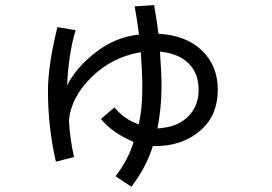

<svg xmlns="http://www.w3.org/2000/svg" viewBox="-20 -666 1040 733"><path d="M163.1 -319.3Q163.1 -416 199.2 -562.5L268.6 -550.8Q241.2 -458 236.3 -339.8Q269.5 -407.2 344.7 -465.8Q419.9 -524.4 510.7 -534.2Q503.9 -587.9 494.1 -641.6L568.4 -646.5Q580.1 -579.1 585 -537.1Q690.4 -531.2 751 -473.1Q811.5 -415 811.5 -323.2Q811.5 -227.5 748 -170.4Q684.6 -113.3 587.9 -108.4H563.5Q538.1 -26.4 481.4 46.9L420.9 6.8Q469.7 -56.6 490.2 -124Q408.2 -159.2 365.2 -211.9L417 -255.9Q454.1 -210 509.8 -191.4Q523.4 -250 523.4 -334Q523.4 -386.7 517.6 -466.8Q407.2 -448.2 329.1 -371.1Q251 -293.9 243.2 -206.1Q247.1 -133.8 262.7 -66.4L193.4 -48.8Q163.1 -179.7 163.1 -319.3ZM590.8 -468.8Q596.7 -386.7 596.7 -335.9Q596.7 -255.9 581.1 -175.8Q588.9 -175.8 600.6 -177.7Q663.1 -184.6 700.7 -223.6Q738.3 -262.7 738.3 -323.2Q738.3 -385.7 700.2 -423.8Q662.1 -461.9 590.8 -468.8Z"/></svg>

Font: Gothic A1
Style: Regular
Weight: 400
Designer: HanYang I&C Co.,Ltd.
Foundry: HanYang I&C Co.,Ltd.
Version: Version 2.50